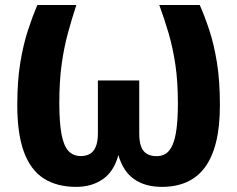

<svg xmlns="http://www.w3.org/2000/svg" viewBox="-20 -713 927 750"><path d="M602.2 -693.4H760.2Q779.9 -649.3 797.9 -594.5Q815.9 -539.6 827.5 -468.4Q839 -397.2 839 -302.1Q839 -218.4 824 -157.9Q809 -97.5 780.1 -58.8Q751.2 -20.1 709 -1.6Q666.9 17 612.7 17Q546.8 17 503.7 -13.4Q460.5 -43.8 442.4 -107.5Q425.2 -43.2 381.7 -13.1Q338.3 17 278.1 17Q202.1 17 150.8 -15.9Q99.5 -48.9 73.5 -119.4Q47.5 -189.8 47.5 -302.1Q47.5 -397.2 59.3 -468.4Q71.1 -539.6 89.1 -594.5Q107.1 -649.3 125.8 -693.4H278.2Q260.4 -639.2 245.2 -583.3Q229.9 -527.3 220.8 -461.5Q211.7 -395.6 211.7 -310.7Q211.7 -234.9 220.2 -189.2Q228.8 -143.4 247.3 -123.4Q265.9 -103.4 296 -103.4Q315.7 -103.4 330.5 -111.4Q345.2 -119.4 353.8 -139.3Q362.4 -159.2 362.4 -192.8V-398.6H523.9V-192.8Q523.9 -159.5 531.4 -140Q538.9 -120.4 554.5 -111.7Q570 -103 591.9 -103Q612.7 -103 628.1 -113.1Q643.6 -123.2 654 -146.9Q664.4 -170.5 669.6 -210.3Q674.9 -250 674.9 -310Q674.9 -394.6 665 -461Q655 -527.3 638.5 -583.5Q622 -639.6 602.2 -693.4Z"/></svg>

Font: Fira Sans Variable
Style: Regular
Weight: 400
Designer: Carrois Corporate & Edenspiekermann AG
Foundry: Carrois Corporate GbR & Edenspiekermann AG
Version: Version 4.202